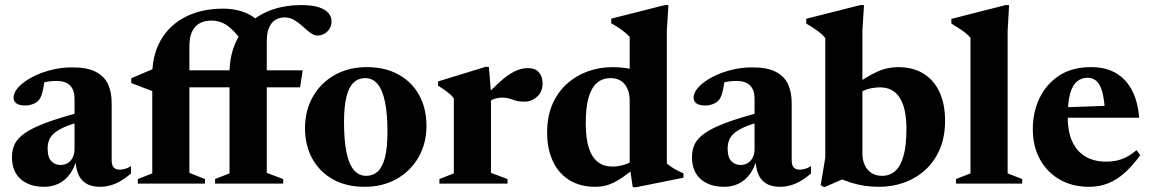

<svg xmlns="http://www.w3.org/2000/svg" viewBox="-20 -744 4664 778"><path d="M304.5 -289 306 -251Q264 -239.5 237.8 -227.5Q211.5 -215.5 197.5 -202.5Q183.5 -189.5 178.2 -174.5Q173 -159.5 173 -141.5Q173 -107 187.8 -91.2Q202.5 -75.5 226 -75.5Q242 -75.5 254.8 -83.5Q267.5 -91.5 274.8 -106Q282 -120.5 282 -140V-345.5Q282 -378.5 264.2 -397.2Q246.5 -416 208 -416Q191 -416 174.5 -413.5Q158 -411 145 -406L163.5 -438.5Q159.5 -408 155.8 -388.2Q152 -368.5 147.8 -357Q143.5 -345.5 137.5 -338.5Q129.5 -329 114.5 -322.8Q99.5 -316.5 82 -316.5Q59 -316.5 47 -324.8Q35 -333 35 -348Q35 -369.5 55.2 -391.2Q75.5 -413 109.8 -431.2Q144 -449.5 186.2 -460.2Q228.5 -471 272.5 -471Q333 -471 368 -453Q403 -435 417.8 -402.5Q432.5 -370 432.5 -326.5V-93.5Q432.5 -81 436.2 -72.8Q440 -64.5 447 -60.5Q454 -56.5 464.5 -56.5Q475 -56.5 486.5 -59.8Q498 -63 510.5 -70.5V-41Q480 -14 449 -0.5Q418 13 386 13Q350.5 13 328.8 -0.5Q307 -14 296.8 -39.5Q286.5 -65 285.5 -101H291Q281.5 -63 262.5 -37.8Q243.5 -12.5 217.2 0.2Q191 13 159 13Q99.5 13 64 -18Q28.5 -49 28.5 -107.5Q28.5 -136.5 39.5 -159.8Q50.5 -183 80 -204Q109.5 -225 163.8 -245.5Q218 -266 304.5 -289Z M810.5 0H538.5V-18.5L597 -41.5V-438.5Q597 -504 618.2 -554.2Q639.5 -604.5 678 -639Q716.5 -673.5 768.8 -691.2Q821 -709 882.5 -709Q915.5 -709 942.8 -702.5Q970 -696 991.5 -684.2Q1013 -672.5 1030 -656L953.5 -585.5Q928 -621.5 900 -641Q872 -660.5 836.5 -660.5Q808 -660.5 788 -649Q768 -637.5 757.8 -615Q747.5 -592.5 747.5 -558.5V-43.5L810.5 -18.5ZM1196 -390H617L599.5 -374L512 -407.5V-427L607 -467.5L673 -459H1206.5ZM1061 -43.5 1127.5 -18.5V0H851.5V-18.5L910 -41.5V-444.5Q910 -513 932 -565.2Q954 -617.5 993.5 -652.8Q1033 -688 1085.8 -705.8Q1138.5 -723.5 1200 -723.5Q1243.5 -723.5 1270.5 -715Q1297.5 -706.5 1310.5 -691.5Q1323.5 -676.5 1323.5 -657.5Q1323.5 -641 1315.5 -628Q1307.5 -615 1294.5 -607.5Q1281.5 -600 1266.5 -600Q1252 -600 1237.2 -611.2Q1222.5 -622.5 1206.8 -637Q1191 -651.5 1173 -662.5Q1155 -673.5 1134 -673.5Q1112.5 -673.5 1096 -663.5Q1079.5 -653.5 1070.2 -631.8Q1061 -610 1061 -575.5Z M1464 -31.5Q1491.5 -31.5 1510.8 -49.2Q1530 -67 1540 -106.2Q1550 -145.5 1550 -210.5Q1550 -282 1540.2 -330.2Q1530.5 -378.5 1510.5 -403Q1490.5 -427.5 1459.5 -427.5Q1432.5 -427.5 1413.2 -409.8Q1394 -392 1384 -352.8Q1374 -313.5 1374 -248.5Q1374 -177.5 1383.5 -129Q1393 -80.5 1413.2 -56Q1433.5 -31.5 1464 -31.5ZM1457.5 13Q1384 13 1329.8 -17Q1275.5 -47 1245.8 -100.5Q1216 -154 1216 -224.5Q1216 -297 1248.2 -353Q1280.5 -409 1337 -440.5Q1393.5 -472 1466 -472Q1540.5 -472 1594.8 -442Q1649 -412 1678.5 -358.5Q1708 -305 1708 -234.5Q1708 -162 1675.5 -106Q1643 -50 1586.5 -18.5Q1530 13 1457.5 13Z M2119 -468Q2150 -468 2164.2 -450.5Q2178.5 -433 2178.5 -407Q2178.5 -371.5 2156 -351.8Q2133.5 -332 2105 -332Q2084 -332 2070.2 -336.2Q2056.5 -340.5 2044 -344.5Q2031.5 -348.5 2014.5 -348.5Q2002 -348.5 1990.5 -345.5Q1979 -342.5 1968.5 -336.5Q1958 -330.5 1947.5 -321L1940 -346.5Q1971.5 -381 1996.8 -404.5Q2022 -428 2043.2 -442Q2064.5 -456 2083 -462Q2101.5 -468 2119 -468ZM1969.5 -370.5V-43.5L2036.5 -18.5V0H1760.5V-18.5L1819 -41.5V-345.5Q1811.5 -355.5 1802.8 -363Q1794 -370.5 1782.5 -378.8Q1771 -387 1755 -397V-414L1947 -473H1961Z M2531.5 -337Q2531.5 -377 2511.5 -402.2Q2491.5 -427.5 2453.5 -427.5Q2422.5 -427.5 2399.8 -408.8Q2377 -390 2365.2 -349.8Q2353.5 -309.5 2353.5 -244Q2353.5 -183 2366.2 -144.2Q2379 -105.5 2403 -87.2Q2427 -69 2461.5 -69Q2486 -69 2510.5 -76.8Q2535 -84.5 2556 -102L2557 -67Q2528 -43 2505.2 -27.2Q2482.5 -11.5 2463.8 -2.8Q2445 6 2427.8 9.5Q2410.5 13 2393 13Q2330.5 13 2286.5 -14.5Q2242.5 -42 2219.8 -91.8Q2197 -141.5 2197 -206.5Q2197 -271.5 2218.2 -321Q2239.5 -370.5 2276.8 -404Q2314 -437.5 2361.8 -454.8Q2409.5 -472 2462.5 -472Q2490.5 -472 2517.2 -468Q2544 -464 2571.2 -455.8Q2598.5 -447.5 2628.5 -433.5L2531.5 -425V-594.5Q2524.5 -602.5 2513.2 -611.8Q2502 -621 2488 -630.5Q2474 -640 2457 -649.5V-668.5L2674.5 -723.5H2688.5L2682 -619.5V-82Q2687.5 -76.5 2695.2 -71Q2703 -65.5 2712 -60.2Q2721 -55 2730.8 -50.2Q2740.5 -45.5 2749.5 -41.5V-24L2558.5 14.5H2544L2531.5 -68.5Z M3060 -289 3061.5 -251Q3019.5 -239.5 2993.2 -227.5Q2967 -215.5 2953 -202.5Q2939 -189.5 2933.8 -174.5Q2928.5 -159.5 2928.5 -141.5Q2928.5 -107 2943.2 -91.2Q2958 -75.5 2981.5 -75.5Q2997.5 -75.5 3010.2 -83.5Q3023 -91.5 3030.2 -106Q3037.5 -120.5 3037.5 -140V-345.5Q3037.5 -378.5 3019.8 -397.2Q3002 -416 2963.5 -416Q2946.5 -416 2930 -413.5Q2913.5 -411 2900.5 -406L2919 -438.5Q2915 -408 2911.2 -388.2Q2907.5 -368.5 2903.2 -357Q2899 -345.5 2893 -338.5Q2885 -329 2870 -322.8Q2855 -316.5 2837.5 -316.5Q2814.5 -316.5 2802.5 -324.8Q2790.5 -333 2790.5 -348Q2790.5 -369.5 2810.8 -391.2Q2831 -413 2865.2 -431.2Q2899.5 -449.5 2941.8 -460.2Q2984 -471 3028 -471Q3088.5 -471 3123.5 -453Q3158.5 -435 3173.2 -402.5Q3188 -370 3188 -326.5V-93.5Q3188 -81 3191.8 -72.8Q3195.5 -64.5 3202.5 -60.5Q3209.5 -56.5 3220 -56.5Q3230.5 -56.5 3242 -59.8Q3253.5 -63 3266 -70.5V-41Q3235.5 -14 3204.5 -0.5Q3173.5 13 3141.5 13Q3106 13 3084.2 -0.5Q3062.5 -14 3052.2 -39.5Q3042 -65 3041 -101H3046.5Q3037 -63 3018 -37.8Q2999 -12.5 2972.8 0.2Q2946.5 13 2914.5 13Q2855 13 2819.5 -18Q2784 -49 2784 -107.5Q2784 -136.5 2795 -159.8Q2806 -183 2835.5 -204Q2865 -225 2919.2 -245.5Q2973.5 -266 3060 -289Z M3366 -28 3421 -29.5 3320.5 14.5 3305.5 6.5 3324 -104.5V-590Q3317 -599 3306.5 -608Q3296 -617 3281.2 -627Q3266.5 -637 3247 -648.5V-668L3466.5 -723.5H3481L3474.5 -619V-122Q3474.5 -95.5 3484 -75Q3493.5 -54.5 3511.2 -43Q3529 -31.5 3554 -31.5Q3585 -31.5 3607 -50.5Q3629 -69.5 3641 -111.8Q3653 -154 3653 -222Q3653 -280 3640.2 -317.2Q3627.5 -354.5 3603.8 -372.2Q3580 -390 3546 -390Q3529 -390 3512 -386.8Q3495 -383.5 3479 -376.5Q3463 -369.5 3448 -358L3430 -387.5Q3458.5 -410 3483.5 -425.8Q3508.5 -441.5 3531.2 -452Q3554 -462.5 3575.8 -467.2Q3597.5 -472 3618 -472Q3680 -472 3722.5 -445.5Q3765 -419 3787.2 -370.5Q3809.5 -322 3809.5 -255Q3809.5 -189 3787.8 -138.8Q3766 -88.5 3728.5 -54.8Q3691 -21 3643 -4Q3595 13 3542.5 13Q3511.5 13 3483.2 8.8Q3455 4.5 3426.5 -4.5Q3398 -13.5 3366 -28Z M4063 -41.5 4122 -18.5V0H3854V-18.5L3912.5 -41.5V-591Q3905 -599.5 3894.5 -608.5Q3884 -617.5 3869.2 -627.2Q3854.5 -637 3835 -648.5V-667.5L4055 -723.5H4069L4063 -618.5Z M4400.5 -472Q4460 -472 4501.8 -447.8Q4543.5 -423.5 4567.2 -377.5Q4591 -331.5 4596 -267H4273V-308.5L4527.5 -317.5L4457.5 -291Q4455 -339.5 4447 -369.8Q4439 -400 4424.2 -414.5Q4409.5 -429 4387 -429Q4363 -429 4344.8 -414.5Q4326.5 -400 4316.5 -365.8Q4306.5 -331.5 4306.5 -271Q4306.5 -210 4325.2 -169.8Q4344 -129.5 4379 -109.2Q4414 -89 4462.5 -89Q4485.5 -89 4505.8 -93.5Q4526 -98 4545.5 -108.2Q4565 -118.5 4585 -135.5L4600.5 -115.5Q4570.5 -73.5 4538.5 -44.8Q4506.5 -16 4471 -1.5Q4435.5 13 4393.5 13Q4325 13 4273.5 -16.8Q4222 -46.5 4193.5 -99.2Q4165 -152 4165 -221.5Q4165 -289 4192.2 -346.2Q4219.5 -403.5 4272 -437.8Q4324.5 -472 4400.5 -472Z"/></svg>

Font: Newsreader 36pt
Style: Bold
Weight: 700
Designer: Hugues Gentile
Foundry: Production Type
Version: Version 1.003